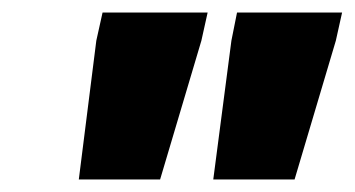

<svg xmlns="http://www.w3.org/2000/svg" viewBox="-20 -708 567 307"><path d="M106 -421 134 -643 144 -688H312L302 -643L236 -421ZM321 -421 350 -643 359 -688H527L517 -643L451 -421Z"/></svg>

Font: Saira Semi Condensed Black
Style: Italic
Weight: 900
Width: 4
Italic angle: -12°
Designer: Hector Gatti with collaboration of the Omnibus-Type team
Foundry: Omnibus-Type
Version: Version 1.001; ttfautohint (v1.8)